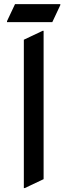

<svg xmlns="http://www.w3.org/2000/svg" viewBox="-20 -909 333 948"><path d="M97.7 19.5V-712.9L190.4 -756.8H195.3V-24.4L102.5 19.5ZM14.6 -799.8V-804.7L54.2 -888.7H277.8V-883.8L238.3 -799.8Z"/></svg>

Font: Nova Flat
Style: Book
Weight: 400
Version: Version 2.000